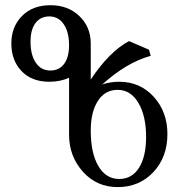

<svg xmlns="http://www.w3.org/2000/svg" viewBox="-20 -723 727 752"><path d="M446.8 -22Q496.6 -22 524.4 -65.7Q552.2 -109.4 552.2 -187Q552.2 -269 522 -320.1Q491.7 -371.1 440.9 -371.1Q391.1 -371.1 363.3 -327.6Q335.4 -284.2 335.4 -211.4Q335.4 -123.5 365.2 -72.8Q395 -22 446.8 -22ZM177.2 -446.8Q211.9 -446.8 231.2 -472.9Q250.5 -499 250.5 -545.4Q250.5 -597.7 229.5 -628.2Q208.5 -658.7 173.3 -658.7Q138.7 -658.7 119.1 -632.8Q99.6 -606.9 99.6 -560.1Q99.6 -507.3 120.4 -477.1Q141.1 -446.8 177.2 -446.8ZM440.9 9.8Q358.4 9.8 304.4 -50.8Q250.5 -111.3 250.5 -195.8V-418.5Q216.3 -402.8 172.9 -402.8Q104 -402.8 64.2 -444.8Q24.4 -486.8 24.4 -552.7Q24.4 -617.7 65.9 -660.2Q107.4 -702.6 177.7 -702.6Q246.1 -702.6 290.3 -660.6Q334.5 -618.7 335.4 -555.2V-411.6Q408.2 -521 485.4 -562L563.5 -528.3L570.3 -504.4Q475.1 -478 380.4 -392.1Q411.1 -402.8 446.8 -402.8Q528.8 -402.8 582.3 -343.8Q635.7 -284.7 635.7 -198.2Q635.7 -107.4 580.6 -48.8Q525.4 9.8 440.9 9.8Z"/></svg>

Font: Kelvinch
Style: Regular
Weight: 400
Designer: Paul James MIller
Foundry: High-Logic / Made with FontCreator
Version: Version 3.30 September 23, 2016